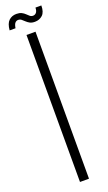

<svg xmlns="http://www.w3.org/2000/svg" viewBox="-183 -950 550 982"><g transform="rotate(-20 92.0 -459.5)"><path d="M67.5 0V-800H116.5V0ZM158.5 -916H190.5Q190.5 -880 173.5 -864.2Q156.5 -848.5 131.5 -848.5Q115 -848.5 104.5 -854.2Q94 -860 86.2 -867.5Q78.5 -875 71 -881Q63.5 -887 53 -887Q43.5 -887 36.5 -879.2Q29.5 -871.5 26.5 -851.5H-5.5Q-2.5 -888 14 -903.5Q30.5 -919 55 -919Q72 -919 83 -913.5Q94 -908 101.8 -900.2Q109.5 -892.5 116.5 -886.8Q123.5 -881 133 -881Q143.5 -881 150.8 -889.2Q158 -897.5 158.5 -916Z"/></g></svg>

Font: Big Shoulders Text Thin ExtraLight
Style: Regular
Weight: 250
Version: Version 2.002